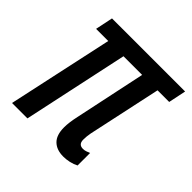

<svg xmlns="http://www.w3.org/2000/svg" viewBox="-149 -662 793 793"><g transform="rotate(45 247.5 -266.0)"><path d="M329 7Q290 7 268 -14.5Q246 -36 246 -81Q246 -109 255 -150L321 -462H212L113 0H23L123 -462H52L68 -539H495L479 -462H411L342 -141Q340 -131 339 -121Q338 -111 338 -101Q338 -73 364 -73Q373 -73 381.5 -76Q390 -79 397 -82V-9Q382 -1 364 3Q346 7 329 7Z"/></g></svg>

Font: Noto Sans ExtraCondensed Medium
Style: Italic
Weight: 500
Width: 2
Italic angle: -12°
Designer: Monotype Design Team
Foundry: Monotype Imaging Inc.
Version: Version 2.013; ttfautohint (v1.8.4.7-5d5b)